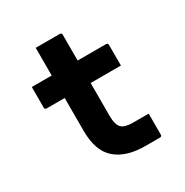

<svg xmlns="http://www.w3.org/2000/svg" viewBox="-162 -830 924 961"><g transform="rotate(-30 300.0 -350.0)"><path d="M500 -132V-11Q500 0 489 0H404Q295 0 235 -52Q175 -104 175 -220V-410H71Q60 -410 60 -421V-540H175V-700H314Q325 -700 325 -689V-540H489Q500 -540 500 -529V-410H325V-221Q325 -169 344 -150Q362 -132 409 -132Z"/></g></svg>

Font: Recursive Mn Lnr St XBd
Style: Regular
Weight: 800
Monospace: yes
Version: Version 1.079;hotconv 1.0.112;makeotfexe 2.5.65598; ttfautoh